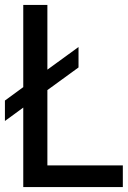

<svg xmlns="http://www.w3.org/2000/svg" viewBox="-20 -760 521 780"><path d="M74.5 0V-323L0 -268.5V-351.5L74.5 -406V-740H172.5V-477L299 -569V-486L172.5 -394V-88H479V0Z"/></svg>

Font: Encode Sans Condensed Condensed Medium
Style: Regular
Weight: 500
Width: 3
Designer: Multiple Designers
Foundry: Impallari Type
Version: Version 3.000; ttfautohint (v1.8.3) -l 8 -r 50 -G 200 -x 14 